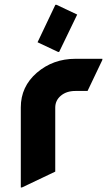

<svg xmlns="http://www.w3.org/2000/svg" viewBox="-20 -787 460 816"><path d="M220.2 -766.6 308.1 -725.1 231.4 -566.4H226.6L139.6 -607.4L215.3 -766.6ZM73.2 9.8H68.4V-330.6Q68.4 -418.9 136.7 -478Q205.6 -537.1 300.3 -537.1H415V-532.2L352.1 -400.4H300.3Q262.7 -400.4 238.8 -380.4Q214.8 -360.4 214.8 -329.6V-57.6Z"/></svg>

Font: Nova Round
Style: Bold
Weight: 700
Designer: Wojciech Kalinowski "wmk69" (wmk69@o2.pl)
Foundry: Wojciech Kalinowski "wmk69" (wmk69@o2.pl)
Version: Version 3.1.0; 2021-05-23